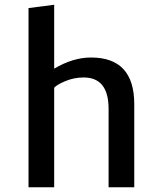

<svg xmlns="http://www.w3.org/2000/svg" viewBox="-20 -788 665 808"><path d="M208 0H100V-754L208 -768V-499Q287 -546 363 -546Q545 -546 545 -350V0H437V-330Q437 -462 332 -462Q292 -462 256 -447Q220 -432 208 -419Z"/></svg>

Font: Convergence
Style: Regular
Weight: 400
Designer: Nicolas Silva and John Vargas
Foundry: Nicolas Silva and Jonh Vargas
Version: Version 1.002